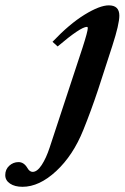

<svg xmlns="http://www.w3.org/2000/svg" viewBox="-161 -472 473 728"><path d="M-75.7 236.3Q-105 236.3 -123 224.1Q-141.1 211.9 -141.1 191.9Q-141.1 170.4 -126 156.5Q-110.8 142.6 -90.8 142.6Q-70.3 142.6 -57.1 165Q-48.8 179.7 -37.1 179.7Q-20 179.7 -2.9 153.6Q14.2 127.4 27.3 87.4L151.9 -291Q171.9 -353 171.9 -365.7Q171.9 -370.1 168.5 -370.1Q145 -370.1 57.6 -295.9L38.1 -313.5Q102.5 -381.3 159.9 -416.5Q217.3 -451.7 251.5 -451.7Q291.5 -451.7 291.5 -412.6Q291.5 -380.4 265.1 -298.8L210.9 -131.8Q184.1 -51.3 154.8 21Q116.2 117.2 52 176.8Q-12.2 236.3 -75.7 236.3Z"/></svg>

Font: Elstob 10pt
Style: Bold Italic
Weight: 700
Italic angle: -20°
Designer: Peter S. Baker
Version: Version 1.015